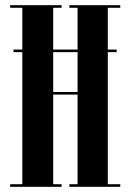

<svg xmlns="http://www.w3.org/2000/svg" viewBox="-20 -720 502 740"><path d="M19 0V-10H66V-519H32V-529H66V-690H19V-700H217.5V-690H185V-529H279V-690H247.5V-700H443.5V-690H395.5V-529H429.5V-519H395.5V-10H443.5V0H247.5V-10H279V-355.5H185V-10H217.5V0ZM185 -365.5H279V-519H185Z"/></svg>

Font: Imbue 100pt
Style: Bold
Weight: 700
Designer: Tyler Finck
Foundry: Etcetera Type Company
Version: Version 1.102; ttfautohint (v1.8.3)